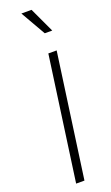

<svg xmlns="http://www.w3.org/2000/svg" viewBox="-191 -1047 630 1085"><g transform="rotate(-20 124.5 -504.5)"><path d="M63 0H113L217 -745H167ZM101 -1009 187 -859H232L162 -1009Z"/></g></svg>

Font: Mluvka ExtraLight
Style: Italic
Weight: 200
Italic angle: -8°
Designer: Modified by Jiří Krblich, Original typeface by Gumpita Rahayu
Foundry: Gumpita Rahayu & Jiří Krblich
Version: Version 2.000;Glyphs 3.1.1 (3134)